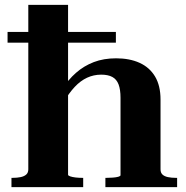

<svg xmlns="http://www.w3.org/2000/svg" viewBox="-20 -767 763 787"><path d="M706 0H412V-38H417Q429 -38 442.5 -39Q456 -40 465 -42.5Q474 -45 474 -49V-366Q474 -400 466 -421Q458 -442 440.5 -451.5Q423 -461 395 -461Q364 -461 337 -448.5Q310 -436 286.5 -411Q263 -386 242 -350L234 -400Q259 -440 291.5 -468.5Q324 -497 364.5 -512.5Q405 -528 456 -528Q511 -528 552 -509.5Q593 -491 615.5 -453.5Q638 -416 638 -359V-73Q638 -59 646 -51.5Q654 -44 668.5 -41Q683 -38 700 -38H706ZM96 -747H259V-51Q259 -47 268 -44Q277 -41 290 -39.5Q303 -38 317 -38H321V0H27V-38H32Q50 -38 64.5 -41Q79 -44 87.5 -51.5Q96 -59 96 -73ZM455 -636V-592H11V-636Z"/></svg>

Font: Roboto Serif 120pt Expanded SemiBold
Style: Regular
Weight: 600
Width: 7
Designer: Greg Gazdowicz
Foundry: Commercial Type
Version: Version 1.008